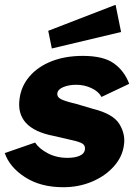

<svg xmlns="http://www.w3.org/2000/svg" viewBox="-44 -774 578 804"><path d="M-24 -133 103 -177Q119 -152 155.5 -132.5Q192 -113 239 -113Q269 -113 289 -121.5Q309 -130 311.5 -147Q314 -164 302 -172Q290 -180 258 -187L180 -205Q20 -236 38 -361Q45 -414 80 -454.5Q115 -495 172 -517.5Q229 -540 303 -540Q389 -540 433 -508.5Q477 -477 497 -423L381 -368Q369 -391 339 -405Q309 -419 275 -419Q245 -419 221.5 -409.5Q198 -400 196 -383Q194 -368 211 -359Q228 -350 275 -339L346 -318Q430 -297 456 -254.5Q482 -212 475 -167Q469 -118 433 -77.5Q397 -37 341.5 -13.5Q286 10 221 10Q126 10 61 -32Q-4 -74 -24 -133ZM463 -640 173 -571 158 -645 440 -754Z"/></svg>

Font: Morrison ExtraBold
Style: Regular
Weight: 800
Designer: Pablo Impallari, Rodrigo Fuenzalida (Modified by Dan O. Williams)
Version: Version 0.03;June 6, 2019;FontCreator 11.5.0.2425 64-bit; tt